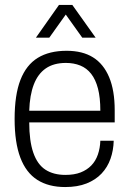

<svg xmlns="http://www.w3.org/2000/svg" viewBox="-20 -743 522 775"><path d="M243 12Q176 12 130.5 -17Q85 -46 62 -107Q39 -168 39 -263Q39 -360 62.5 -420.5Q86 -481 132.5 -509.5Q179 -538 249 -538Q313 -538 355.5 -511.5Q398 -485 420.5 -431.5Q443 -378 443 -298V-249H98Q98 -174 114.5 -126.5Q131 -79 163.5 -58Q196 -37 244 -37Q280 -37 305.5 -47Q331 -57 348.5 -75Q366 -93 375 -119Q384 -145 385 -175H439Q438 -136 426 -102Q414 -68 390 -42.5Q366 -17 329.5 -2.5Q293 12 243 12ZM98 -296H385Q385 -349 375.5 -385.5Q366 -422 348 -445Q330 -468 304 -478.5Q278 -489 246 -489Q197 -489 165 -467Q133 -445 116.5 -402Q100 -359 98 -296ZM125 -591 218 -723H272L366 -591H312L230 -706H261L179 -591Z"/></svg>

Font: Archivo SemiCondensed ExtraLight
Style: Regular
Weight: 250
Width: 4
Designer: Hector Gatti
Foundry: Omnibus-Type
Version: Version 2.001